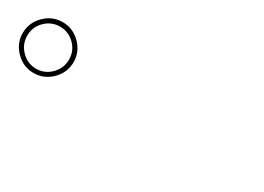

<svg xmlns="http://www.w3.org/2000/svg" viewBox="-18 -1117 1036 754"><g transform="rotate(30 500.0 -740.0)"><path d="M187 -807.1Q159.2 -835 120.1 -835Q81.1 -835 53.2 -807.1Q25.4 -779.3 25.4 -740.2Q25.4 -701.2 53.2 -672.9Q81.1 -644.5 120.1 -644.5Q159.2 -644.5 187 -672.9Q214.8 -701.2 214.8 -740.2Q214.8 -779.3 187 -807.1ZM201.2 -659.2Q167 -625 120.1 -625Q73.2 -625 39.1 -659.2Q4.9 -693.4 4.9 -740.2Q4.9 -787.1 39.1 -821.3Q73.2 -855.5 120.1 -855.5Q167 -855.5 201.2 -821.3Q235.4 -787.1 235.4 -740.2Q235.4 -693.4 201.2 -659.2Z"/></g></svg>

Font: Rounded-X Mgen+ 1mn thin
Style: Regular
Weight: 100
Designer: [Source Han Sans]
Ryoko NISHIZUKA  (kana & ideographs); Paul D. Hunt (Latin, Greek & Cyrillic); Wenlong ZHANG  (bopomofo
Version: Version 1.059.20150602